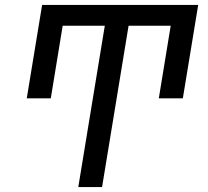

<svg xmlns="http://www.w3.org/2000/svg" viewBox="-20 -755 840 775"><path d="M392 0H296L403 -651H233L185 -358H88L150 -735H780L718 -358H621L669 -651H499Z"/></svg>

Font: Iosevka Aile Medium
Style: Italic
Weight: 500
Italic angle: -9°
Designer: Belleve Invis
Foundry: Belleve Invis
Version: Version 31.1.0; ttfautohint (v1.8.4)